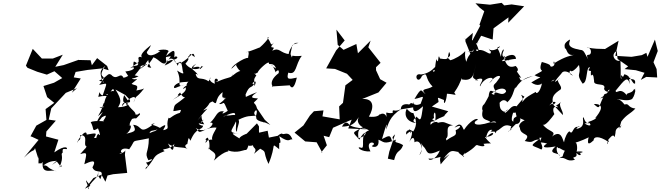

<svg xmlns="http://www.w3.org/2000/svg" viewBox="-20 -1065 4638 1348"><path d="M409 108C434 66 351 155 399 105C433 30 400 19 420 7C418 -23 421 -20 448 -18C457 -24 444 -54 361 5L390 -84L303 -107L312 -237L297 -132L372 -218L322 -225L340 -304L442 -413L521 -446L484 -414L547 -514L496 -522L486 -536L489 -496L511 -560L595 -574L698 -585L743 -572L732 -602L662 -657L625 -607L616 -642L534 -644L532 -645L427 -608L368 -596L421 -681L351 -654H274L210 -722L162 -604L173 -589L242 -561L309 -541L362 -565L417 -517L359 -484L285 -461L311 -383L361 -343L300 -299L306 -223L235 -183L194 -108L206 -104L251 -83L148 42C228 -36 211 13 230 -35C218 -44 227 -20 249 49C259 -6 243 95 254 82C315 77 252 91 280 73C269 169 348 118 377 138C298 112 326 96 285 96C336 58 368 68 378 63L345 93L379 69Z M576 260 636 185 693 162 720 211 735 167 775 158 873 149 857 22 860 -11C856 13 777 27 849 2C817 20 820 -39 887 -17C943 -95 883 -63 1025 -94C1024 15 991 2 1022 60C1077 38 1031 76 1005 76C1037 117 1001 92 1002 124C1083 33 1044 32 1136 -4C1097 -28 1174 -2 1209 -63C1193 -49 1207 38 1159 -58C1204 -18 1271 -40 1299 -17C1271 -37 1280 -49 1295 -54C1305 -106 1303 -102 1317 -77C1359 -178 1397 -146 1406 -182C1359 -188 1389 -214 1352 -187C1395 -196 1432 -258 1396 -205C1357 -225 1338 -200 1414 -192C1373 -256 1420 -278 1368 -221C1441 -320 1458 -308 1406 -289C1468 -344 1433 -336 1472 -353C1517 -317 1477 -367 1543 -418C1530 -343 1573 -387 1574 -484C1584 -502 1452 -484 1506 -495C1523 -506 1478 -537 1488 -477C1416 -504 1484 -549 1444 -494C1391 -532 1364 -487 1350 -559C1319 -528 1375 -558 1370 -537C1348 -581 1293 -578 1358 -618C1295 -557 1385 -626 1384 -579C1426 -618 1399 -587 1394 -603C1396 -580 1326 -559 1282 -618C1330 -673 1275 -643 1314 -680C1305 -698 1334 -672 1348 -664C1334 -718 1330 -667 1245 -620C1225 -640 1231 -598 1199 -645C1259 -662 1196 -689 1200 -644C1216 -734 1198 -717 1135 -662C1198 -673 1186 -686 1136 -605C1205 -632 1226 -676 1115 -611C1183 -643 1115 -631 1164 -706C1152 -729 1053 -708 1106 -707C1049 -662 997 -667 1013 -725C943 -632 1010 -669 916 -602C918 -668 919 -605 1012 -609C958 -660 1025 -705 1040 -749C997 -714 954 -677 980 -660C942 -683 949 -629 953 -662C958 -573 933 -624 894 -586C928 -607 941 -571 860 -563C885 -523 895 -497 953 -530C871 -550 887 -525 847 -519C825 -565 801 -494 761 -540C735 -557 738 -527 675 -498C757 -476 711 -508 704 -483C673 -567 686 -571 720 -604C644 -491 760 -561 676 -469C742 -481 733 -495 701 -395C670 -402 686 -447 670 -385C740 -403 766 -373 719 -408C752 -384 774 -473 780 -425C758 -433 717 -405 707 -313C667 -299 664 -312 745 -324C683 -356 729 -350 668 -249C749 -323 655 -234 654 -185C711 -267 700 -235 675 -235C683 -226 756 -291 705 -216C736 -208 647 -224 617 -207C644 -161 620 -135 668 -164C683 -128 688 -101 670 -126C641 -95 663 -48 675 -70C719 -98 692 -92 640 -97C665 -136 654 -131 589 -120C587 -170 520 -78 523 -63C535 -96 548 -68 543 -117C608 -115 558 -50 588 -36C560 6 613 -64 543 17C597 1 589 10 572 88C606 73 667 43 629 110C651 166 721 105 684 193C650 131 673 211 669 139C668 192 643 179 597 254C629 300 557 160 595 215L614 240ZM892 -364C903 -322 842 -372 836 -319C891 -391 955 -407 917 -346C943 -411 927 -361 992 -444C967 -431 922 -431 936 -426C960 -478 922 -461 904 -477C973 -534 932 -496 907 -513C976 -596 984 -607 949 -594C1019 -617 1042 -636 953 -573C1063 -665 993 -663 1042 -589C989 -594 1030 -613 1057 -663C1096 -649 1114 -610 1142 -621C1167 -662 1198 -672 1228 -603C1237 -633 1252 -660 1263 -567C1261 -564 1289 -527 1223 -570C1264 -488 1210 -444 1277 -471C1214 -454 1197 -432 1203 -460C1238 -505 1305 -479 1308 -498C1253 -440 1340 -462 1353 -477C1263 -478 1250 -417 1282 -452C1297 -427 1254 -399 1192 -364C1281 -423 1196 -370 1244 -415C1249 -414 1267 -349 1306 -406C1199 -309 1209 -352 1197 -285C1247 -288 1260 -308 1243 -273C1185 -256 1172 -224 1164 -239C1137 -169 1187 -166 1122 -149C1183 -237 1074 -141 1048 -134C1119 -114 1132 -109 1127 -175C1087 -139 1087 -157 1029 -130C1042 -158 1046 -137 1107 -165C1044 -200 1018 -185 1067 -200C949 -109 987 -183 915 -189C936 -147 935 -142 865 -126C893 -135 929 -218 855 -173C927 -209 865 -165 907 -230C956 -246 912 -211 963 -261C955 -288 961 -252 930 -262C939 -283 867 -312 872 -363C890 -334 823 -323 852 -397C897 -332 867 -378 865 -329C887 -341 882 -315 809 -312C827 -345 839 -360 791 -436L860 -398Z M1723 -123C1751 -143 1663 -113 1661 -93C1616 -122 1584 -136 1662 -127C1560 -136 1620 -146 1650 -250C1621 -274 1563 -232 1554 -272C1567 -212 1636 -273 1545 -247C1629 -280 1654 -290 1608 -209C1664 -247 1620 -152 1644 -140C1642 -172 1668 -208 1654 -224C1721 -257 1736 -248 1778 -253C1739 -269 1804 -332 1776 -247C1788 -247 1755 -222 1835 -206C1839 -195 1805 -225 1878 -188L1839 -224L1785 -303C1769 -363 1741 -323 1791 -373C1779 -379 1709 -367 1785 -418C1684 -381 1711 -375 1704 -401C1733 -473 1744 -440 1764 -476C1727 -470 1799 -526 1766 -460C1763 -512 1762 -507 1777 -532C1784 -533 1776 -540 1764 -550C1773 -552 1758 -537 1791 -557C1786 -567 1866 -642 1868 -623C1865 -603 1901 -634 1918 -584C1860 -616 1893 -627 1916 -555C1908 -557 1944 -592 1937 -552C1840 -478 1922 -439 1888 -458L2014 -466C2026 -443 2046 -439 2064 -520C2005 -507 1990 -505 2004 -555C2065 -535 2051 -611 2099 -673C2018 -665 2036 -686 2030 -661C2016 -692 2018 -678 2030 -736C2023 -762 2111 -765 2058 -764C2029 -759 1990 -668 2015 -684C1943 -692 1946 -735 1891 -709C1928 -757 1852 -704 1903 -766C1875 -735 1887 -768 1857 -799C1881 -822 1857 -770 1770 -704C1850 -752 1808 -712 1836 -699C1831 -764 1819 -729 1705 -697C1748 -718 1709 -654 1727 -651C1731 -682 1607 -609 1605 -582C1668 -641 1639 -608 1636 -610C1673 -529 1691 -600 1614 -535C1568 -494 1619 -516 1610 -546C1614 -515 1587 -529 1505 -491C1549 -446 1561 -463 1533 -430C1576 -417 1510 -372 1575 -394C1574 -411 1512 -376 1569 -377C1509 -358 1608 -402 1518 -335C1558 -328 1541 -377 1579 -287C1568 -278 1522 -252 1552 -283C1499 -291 1503 -246 1454 -202C1459 -206 1493 -207 1453 -169C1358 -123 1386 -137 1354 -166C1421 -128 1424 -175 1500 -169C1494 -146 1441 -89 1488 -64C1476 -108 1417 -69 1419 -65C1460 -71 1397 -81 1439 -99C1463 -51 1443 18 1445 -35C1446 4 1520 -6 1481 63C1576 -26 1593 10 1579 -9C1648 15 1694 -15 1705 -12C1715 -14 1716 -17 1731 -66C1690 -19 1801 -52 1756 -58C1749 -17 1794 -32 1763 15C1809 -27 1819 -20 1791 -29C1865 9 1818 -14 1865 86C1925 -54 1875 -66 1941 -17C1936 -29 1949 -83 1928 -72C1969 -31 1937 -120 1939 -110C2015 -57 2009 -92 2033 -86C2007 -153 1972 -114 1962 -126C1947 -136 1889 -75 1957 -117L1868 -99L1859 -147L1766 -126C1737 -110 1730 -148 1766 -93C1807 -146 1792 -91 1855 -143C1783 -83 1801 -152 1798 -178L1784 -199L1673 -87Z M2713 0 2754 -122C2707 -82 2771 -92 2732 -74C2720 -117 2718 -118 2662 -89C2694 -200 2702 -217 2690 -155C2710 -195 2710 -244 2799 -301C2744 -270 2735 -311 2737 -272C2686 -264 2690 -297 2694 -243C2679 -291 2620 -255 2648 -240C2640 -304 2676 -234 2570 -246C2608 -311 2606 -375 2523 -370L2637 -416L2694 -484L2649 -509L2620 -572V-593L2652 -624L2566 -733L2582 -780L2493 -691L2482 -756L2392 -715L2351 -750L2342 -857L2400 -781L2340 -711L2270 -585L2332 -581L2416 -547L2456 -504L2405 -466L2388 -343L2361 -318L2365 -227L2244 -248L2251 -290L2184 -284L2156 -254L2110 -184L2048 -134L2123 -72L2203 -66L2243 7L2236 4L2275 -45L2252 -112L2291 -102L2318 -168L2449 -225L2425 -163L2557 -157C2485 -169 2446 -173 2433 -191C2443 -163 2416 -244 2381 -176C2476 -178 2478 -223 2502 -244C2468 -206 2534 -149 2546 -182C2445 -125 2450 -146 2503 -85C2552 -176 2572 -111 2497 -95C2483 -181 2532 -171 2571 -150C2493 -124 2557 -6 2508 -30C2480 -35 2516 3 2581 -2C2535 -90 2640 -66 2593 -42C2578 -36 2647 -12 2637 -84C2674 -72 2672 -46 2761 -85C2744 -58 2771 -72 2810 -46C2791 9 2766 -20 2747 59L2703 49Z M3059 -349C3057 -384 3038 -386 3097 -363C3094 -314 3115 -358 3118 -407C3175 -404 3190 -388 3169 -415C3204 -468 3196 -456 3241 -557C3193 -535 3224 -553 3224 -507C3290 -495 3310 -527 3320 -619C3311 -524 3282 -525 3320 -507C3369 -498 3297 -501 3319 -505C3411 -536 3337 -468 3351 -459C3382 -536 3485 -533 3414 -481C3467 -548 3504 -537 3486 -516C3443 -458 3475 -500 3453 -475C3453 -473 3432 -465 3461 -424C3438 -409 3416 -462 3410 -381C3461 -454 3532 -455 3533 -422C3503 -376 3450 -445 3450 -399C3405 -417 3431 -408 3365 -311C3381 -340 3422 -337 3385 -336C3345 -320 3378 -246 3377 -316C3338 -208 3408 -232 3423 -207C3300 -167 3295 -208 3335 -224C3328 -244 3274 -210 3239 -155C3231 -143 3226 -229 3171 -169C3233 -200 3211 -162 3179 -151C3191 -98 3156 -123 3094 -61C3136 -39 3097 -143 3108 -90C3146 -110 3091 -184 3161 -185C3097 -201 3107 -217 3051 -202C3065 -210 3017 -218 3001 -183C3029 -158 2969 -218 3033 -213C3038 -220 2997 -222 3027 -236C3019 -283 3046 -296 3036 -219C3078 -247 3106 -246 3101 -256L3127 -284L3012 -317ZM2885 -349C2875 -298 2875 -250 2950 -319C2935 -215 2935 -212 2902 -249C2920 -245 2847 -218 2907 -200C2820 -209 2819 -274 2836 -301C2879 -254 2884 -280 2883 -268C2913 -201 2902 -173 2872 -126C2912 -141 2924 -119 2850 -158C2876 -94 2863 -156 2850 -154C2867 -149 2824 -159 2832 -120C2865 -155 2892 -156 2854 -69C2871 -102 2890 -110 2890 -66C2936 -96 2957 -1 2924 23C2967 -42 2910 -93 2951 -38C2988 -6 2962 39 3068 -8C3041 58 2990 68 2989 48C3035 56 3124 17 3115 27C3098 29 3056 10 3074 89C3123 26 3173 -12 3094 50C3150 -28 3156 -1 3209 3C3168 -6 3262 50 3237 36C3216 47 3253 -16 3240 17C3338 -40 3309 -51 3339 -45C3308 -51 3407 -20 3374 -55C3452 -66 3431 -38 3385 -103C3469 -107 3452 -168 3392 -96C3401 -147 3428 -178 3462 -129C3455 -148 3533 -217 3514 -218C3473 -190 3453 -216 3421 -202C3458 -229 3499 -201 3424 -142C3501 -129 3497 -209 3570 -178C3546 -131 3615 -180 3549 -144C3552 -135 3554 -156 3637 -225C3565 -190 3563 -221 3586 -283C3561 -264 3631 -273 3634 -305C3566 -351 3567 -285 3501 -256C3576 -290 3484 -254 3547 -298C3515 -253 3491 -314 3500 -292C3478 -322 3497 -357 3482 -335C3514 -386 3545 -348 3540 -346C3580 -378 3585 -428 3599 -455C3593 -411 3614 -517 3721 -530C3641 -509 3640 -477 3625 -526C3637 -521 3659 -492 3599 -577C3566 -545 3649 -558 3600 -602C3578 -595 3535 -577 3516 -674C3579 -617 3558 -632 3527 -660C3510 -656 3596 -711 3603 -652C3541 -648 3459 -613 3534 -659C3474 -665 3539 -732 3509 -711C3532 -732 3500 -722 3497 -666C3475 -744 3462 -720 3477 -734C3524 -757 3436 -684 3410 -725C3431 -696 3398 -728 3426 -704C3429 -661 3383 -724 3339 -713C3324 -690 3311 -735 3343 -710C3329 -736 3334 -797 3227 -793C3328 -800 3242 -734 3342 -766C3267 -741 3343 -680 3261 -706C3336 -698 3264 -713 3250 -610C3280 -609 3237 -623 3246 -706C3223 -678 3170 -649 3142 -642C3097 -676 3160 -651 3133 -701C3118 -658 3141 -642 3069 -654C3052 -707 3063 -596 3044 -650C3031 -598 3038 -543 3018 -567C3030 -578 3061 -575 3050 -604C3059 -643 3032 -554 2936 -542C2876 -558 2912 -459 2943 -533C2989 -565 2958 -515 3017 -458C2981 -432 2924 -448 2968 -404C2933 -427 2944 -461 2890 -370C2959 -383 2959 -408 2933 -336C2881 -311 2877 -361 2853 -331C2851 -332 2795 -346 2794 -297L2891 -313ZM3247 -788 3248 -773 3284 -683 3358 -814 3439 -787 3445 -866 3550 -943 3548 -905 3660 -1021 3572 -1034 3520 -1027 3502 -1045 3420 -1032 3318 -1042 3348 -1011 3380 -986 3346 -891 3352 -885 3292 -772 3300 -834Z M3860 -349C3908 -356 3853 -319 3864 -335C3850 -384 3868 -405 3916 -437C3934 -461 3871 -500 3910 -514C3852 -466 3878 -500 3920 -547C3934 -575 3970 -565 4003 -534C3932 -560 4045 -610 3994 -602C3966 -569 3989 -535 4045 -609C4063 -530 4019 -555 4070 -478C4106 -485 4093 -574 4115 -592C4144 -596 4068 -559 4157 -568C4145 -580 4123 -595 4129 -533C4150 -561 4149 -498 4151 -497C4145 -455 4241 -490 4221 -441C4228 -417 4263 -417 4248 -430C4280 -452 4240 -402 4193 -374C4289 -399 4216 -427 4218 -386C4180 -319 4197 -288 4149 -335C4231 -337 4197 -282 4157 -234C4189 -257 4159 -188 4178 -250C4156 -248 4196 -236 4105 -207C4133 -202 4137 -164 4084 -198C4146 -211 4097 -170 4078 -240C4058 -248 4106 -170 4025 -160C4029 -161 4043 -190 4049 -172C3997 -191 4005 -108 3978 -143C3965 -138 3946 -103 3940 -66C3930 -80 3923 -160 3855 -106C3892 -147 3830 -136 3790 -192C3805 -172 3858 -244 3872 -264C3861 -285 3856 -328 3899 -311C3873 -345 3871 -301 3920 -351C3894 -326 3937 -286 3932 -257L3857 -338L3837 -325ZM4365 -580 4444 -572 4505 -554 4479 -504 4517 -525 4594 -521 4590 -580 4568 -628 4598 -707 4578 -787 4526 -666 4518 -694 4486 -678 4414 -666 4300 -673 4323 -779 4228 -721C4121 -722 4136 -730 4100 -730C4130 -741 4143 -678 4109 -680C4100 -680 4098 -673 4110 -647C4076 -705 4083 -717 4039 -715C4063 -716 4049 -715 4022 -722C3944 -742 3992 -781 3979 -787C3935 -758 3944 -747 3946 -726C3965 -722 3954 -663 4023 -683C3991 -674 3955 -674 3866 -618C3866 -660 3891 -599 3850 -597C3832 -603 3866 -608 3784 -630C3747 -538 3837 -594 3733 -537C3777 -509 3803 -543 3710 -486C3753 -455 3786 -470 3798 -497C3806 -469 3757 -447 3873 -507C3858 -482 3817 -498 3790 -516C3783 -425 3745 -396 3742 -420C3646 -368 3669 -367 3644 -348C3667 -387 3609 -418 3662 -386C3599 -301 3585 -323 3611 -233C3627 -267 3617 -253 3589 -236C3564 -185 3640 -178 3632 -234C3595 -235 3604 -148 3630 -235C3739 -189 3654 -208 3695 -224C3641 -228 3612 -179 3630 -169C3632 -108 3718 -134 3664 -75C3733 -57 3708 -82 3764 -86C3692 -33 3714 -49 3781 -15C3804 -37 3757 -76 3768 -122C3724 -112 3791 -114 3781 -180C3715 -100 3765 -94 3782 -99C3761 -50 3774 -73 3821 -57C3794 -43 3772 -17 3881 -37C3813 21 3912 5 3910 29C3876 0 3889 -58 3900 -20C3891 -45 3956 13 3949 -15C3898 87 3976 2 3905 46C3955 32 3955 77 4017 56C3981 28 4040 52 4026 11C4070 -4 4065 48 4027 10C4083 9 4090 -7 4020 0C4034 21 4038 -66 4019 -64C4038 -66 4126 -104 4113 -103C4096 -34 4126 -60 4148 -80C4146 -103 4179 -119 4256 -66C4230 -122 4283 -106 4249 -109C4293 -106 4208 -147 4247 -67C4251 -33 4229 -69 4263 -98C4303 -144 4290 -64 4301 -131C4301 -177 4336 -166 4346 -190C4317 -131 4334 -184 4342 -212C4381 -264 4405 -264 4441 -303C4385 -309 4399 -343 4365 -331C4316 -395 4292 -355 4316 -370C4334 -367 4388 -352 4418 -370C4437 -397 4434 -405 4446 -448C4432 -406 4445 -435 4432 -441C4416 -398 4356 -423 4390 -382C4336 -468 4306 -396 4302 -428C4369 -510 4385 -533 4402 -475C4391 -562 4392 -494 4419 -539C4387 -490 4368 -534 4369 -512C4408 -506 4445 -520 4439 -479C4421 -467 4408 -540 4362 -543C4352 -495 4332 -576 4343 -511C4333 -513 4341 -544 4336 -641C4304 -624 4260 -680 4310 -707L4316 -651L4390 -599Z"/></svg>

Font: Hussar Lance
Style: Italic
Weight: 700
Foundry: Cannot Into Space Fonts, PlusOne Fonts
Version: Version 2.27